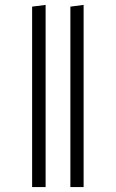

<svg xmlns="http://www.w3.org/2000/svg" viewBox="-20 -763 472 783"><path d="M166 -743 111 -736V0H166ZM321 -743 267 -736V0H321Z"/></svg>

Font: FiraGO Light
Style: Regular
Weight: 300
Designer: bBox Type
Foundry: bBox Type GmbH
Version: Version 1.001;PS 001.001;hotconv 1.0.88;makeotf.lib2.5.64775